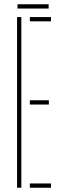

<svg xmlns="http://www.w3.org/2000/svg" viewBox="-20 -880 284 900"><path d="M60 0V-800H80V0ZM120 0V-20H219V0ZM120 -390V-410H209V-390ZM120 -780V-800H219V-780ZM62 -860H208V-840H62Z"/></svg>

Font: Big Shoulders Stencil Display SC Thin
Style: Regular
Weight: 100
Designer: Patric King
Foundry: XO Type Co
Version: Version 2.001